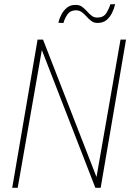

<svg xmlns="http://www.w3.org/2000/svg" viewBox="-20 -901 641 921"><path d="M584.5 -710.9 462.9 0H437.5L180.7 -661.1L64.9 0H38.6L160.2 -710.9H186.5L442.9 -51.8L558.1 -710.9ZM509.3 -880.4 532.2 -880.9Q527.8 -860.4 517.8 -839.8Q507.8 -819.3 491.7 -805.4Q475.6 -791.5 449.2 -791Q431.2 -790.5 418.7 -799.8Q406.2 -809.1 395.8 -821Q385.3 -833 373 -842.3Q360.8 -851.6 343.8 -851.6Q316.9 -851.1 303.7 -832Q290.5 -813 284.2 -790.5L259.8 -792Q264.2 -811.5 274.4 -831.1Q284.7 -850.6 301.3 -864.3Q317.9 -877.9 342.8 -877.4Q360.8 -877.9 373.8 -868.4Q386.7 -858.9 397.5 -846.7Q408.2 -834.5 420.2 -825.2Q432.1 -815.9 448.7 -816.9Q476.1 -816.9 489.5 -837.6Q502.9 -858.4 509.3 -880.4Z"/></svg>

Font: Roboto Condensed Thin
Style: Italic
Weight: 250
Italic angle: -12°
Designer: Christian Robertson
Foundry: Google
Version: Version 3.008; 2023